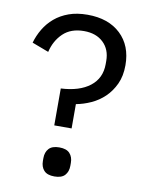

<svg xmlns="http://www.w3.org/2000/svg" viewBox="-82 -769 641 840"><g transform="rotate(10 238.5 -349.0)"><path d="M179 -208V-372Q261 -376 307.5 -412Q354 -448 354 -511V-525Q354 -576 322 -606.5Q290 -637 236 -637Q178 -637 143.5 -604Q109 -571 97 -520L23 -548Q32 -580 49.5 -609.5Q67 -639 93.5 -661.5Q120 -684 156 -697Q192 -710 239 -710Q332 -710 386 -659Q440 -608 440 -521Q440 -473 423.5 -437.5Q407 -402 381 -377Q355 -352 322 -337Q289 -322 256 -316V-208ZM218 12Q186 12 171.5 -4Q157 -20 157 -46V-59Q157 -85 171.5 -101Q186 -117 218 -117Q250 -117 264.5 -101Q279 -85 279 -59V-46Q279 -20 264.5 -4Q250 12 218 12Z"/></g></svg>

Font: IBM Plex Sans KR
Style: Regular
Weight: 400
Designer: Mike Abbink; Paul van der Laan; Pieter van Rosmalen; Wujin Sim; Chorong Kim; Dohee Lee;
Foundry: Sandoll Inc.
Version: Version 1.001